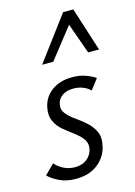

<svg xmlns="http://www.w3.org/2000/svg" viewBox="-111 -766 588 834"><g transform="rotate(-15 183.5 -349.0)"><path d="M126 8Q83 8 52 -7Q21 -22 3 -40L46 -83Q59 -67 82.5 -54.5Q106 -42 135 -42Q168 -42 189 -59.5Q210 -77 215 -102Q220 -128 206 -147Q192 -166 169 -183Q146 -200 123.5 -218.5Q101 -237 89 -263.5Q77 -290 85 -327Q95 -371 131.5 -397Q168 -423 222 -423Q256 -423 282 -413.5Q308 -404 326 -392L290 -345Q278 -358 258 -366Q238 -374 215 -374Q183 -374 164 -360Q145 -346 141 -325Q135 -301 149.5 -282.5Q164 -264 187.5 -247.5Q211 -231 234 -211Q257 -191 269.5 -164.5Q282 -138 273 -99Q263 -53 224.5 -22.5Q186 8 126 8ZM111 -509 258 -706H304L285 -667L161 -509ZM318 -509 262 -666 258 -706H304L367 -509Z"/></g></svg>

Font: Ysabeau Infant
Style: Italic
Weight: 400
Italic angle: -12°
Designer: Christian Thalmann (Catharsis Fonts)
Version: Version 2.001;gftools[0.9.30]; featfreeze: ss01,ss02,lnum